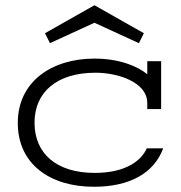

<svg xmlns="http://www.w3.org/2000/svg" viewBox="-20 -702 691 734"><path d="M596 -285V-468H543V-418C506 -449 436 -478 341 -478C179 -478 48 -391 48 -232C48 -74 172 12 339 12C475 12 568 -39 604 -135H541C522 -91 465 -41 342 -41C197 -41 112 -114 112 -233C112 -351 199 -424 345 -424C431 -424 543 -388 543 -308V-285ZM530 -575 341 -682 152 -575 171 -537 341 -615 511 -537Z"/></svg>

Font: Stint Ultra Expanded
Style: Regular
Weight: 400
Width: 7
Designer: Astigmatic (AOETI)
Foundry: Astigmatic (AOETI)
Version: Version 1.000